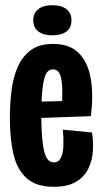

<svg xmlns="http://www.w3.org/2000/svg" viewBox="-20 -708 394 739"><path d="M187 11Q118 11 81 -23.5Q44 -58 31 -118Q18 -178 18 -252Q18 -309 24.5 -360.5Q31 -412 49 -452Q67 -492 99.5 -515.5Q132 -539 184 -539Q249 -539 284 -503Q319 -467 329.5 -404.5Q340 -342 330 -261L139 -254Q140 -164 150.5 -123.5Q161 -83 187 -83Q206 -83 214.5 -101Q223 -119 224 -147.5Q225 -176 222 -209L334 -198Q340 -163 337.5 -126Q335 -89 319.5 -58Q304 -27 272 -8Q240 11 187 11ZM184 -441Q160 -441 151 -407.5Q142 -374 140 -317L219 -319Q222 -380 214.5 -410.5Q207 -441 184 -441ZM181 -572Q147 -572 127.5 -587Q108 -602 108 -630Q108 -658 127.5 -673Q147 -688 181 -688Q216 -688 235.5 -673Q255 -658 255 -630Q255 -601 235.5 -586.5Q216 -572 181 -572Z"/></svg>

Font: Bricolage Grotesque 48pt Condensed SemiBold
Style: Regular
Weight: 600
Width: 3
Designer: Mathieu Triay
Foundry: Atelier Triay
Version: Version 1.000; ttfautohint (v1.8.4.7-5d5b);gftools[0.9.32]